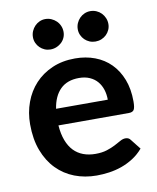

<svg xmlns="http://www.w3.org/2000/svg" viewBox="-82 -780 698 852"><g transform="rotate(-10 267.0 -354.0)"><path d="M391.5 -315.5Q391.5 -339.5 384.8 -360.8Q378 -382 364.5 -398Q351 -414 330.2 -423.2Q309.5 -432.5 282 -432.5Q228.5 -432.5 197.8 -402Q167 -371.5 158.5 -315.5ZM156 -241Q159 -201.5 170 -172.8Q181 -144 199 -125.2Q217 -106.5 241.8 -97.2Q266.5 -88 296.5 -88Q326.5 -88 348.2 -95Q370 -102 386.2 -110.5Q402.5 -119 414.8 -126Q427 -133 438.5 -133Q454 -133 461.5 -121.5L497 -76.5Q476.5 -52.5 451 -36.2Q425.5 -20 397.8 -10.2Q370 -0.5 341.2 3.5Q312.5 7.5 285.5 7.5Q232 7.5 186 -10.2Q140 -28 106 -62.8Q72 -97.5 52.5 -148.8Q33 -200 33 -267.5Q33 -320 50 -366.2Q67 -412.5 98.8 -446.8Q130.5 -481 176.2 -501Q222 -521 279.5 -521Q328 -521 369 -505.5Q410 -490 439.5 -460.2Q469 -430.5 485.8 -387.2Q502.5 -344 502.5 -288.5Q502.5 -260.5 496.5 -250.8Q490.5 -241 473.5 -241ZM250.5 -646Q250.5 -632 245 -619.8Q239.5 -607.5 229.8 -598.5Q220 -589.5 207.2 -584.2Q194.5 -579 180 -579Q166.5 -579 154.2 -584.2Q142 -589.5 132.8 -598.5Q123.5 -607.5 118 -619.8Q112.5 -632 112.5 -646Q112.5 -660.5 118 -673.2Q123.5 -686 132.8 -695.5Q142 -705 154.2 -710.5Q166.5 -716 180 -716Q194.5 -716 207.2 -710.5Q220 -705 229.8 -695.5Q239.5 -686 245 -673.2Q250.5 -660.5 250.5 -646ZM452.5 -646Q452.5 -632 447 -619.8Q441.5 -607.5 432.2 -598.5Q423 -589.5 410.2 -584.2Q397.5 -579 383 -579Q369 -579 356.5 -584.2Q344 -589.5 334.8 -598.5Q325.5 -607.5 320 -619.8Q314.5 -632 314.5 -646Q314.5 -660.5 320 -673.2Q325.5 -686 334.8 -695.5Q344 -705 356.5 -710.5Q369 -716 383 -716Q397.5 -716 410.2 -710.5Q423 -705 432.2 -695.5Q441.5 -686 447 -673.2Q452.5 -660.5 452.5 -646Z"/></g></svg>

Font: Lato 2
Style: Bold
Weight: 700
Designer: Lukasz Dziedzic with Adam Twardoch and Botio Nikoltchev
Foundry: tyPoland Lukasz Dziedzic
Version: Version 2.015; 2015-08-06; http://www.latofonts.com/